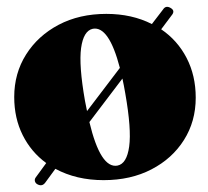

<svg xmlns="http://www.w3.org/2000/svg" viewBox="-20 -520 614 567"><path d="M91 24.5Q85 21.5 83.2 15.5Q81.5 9.5 85.5 4L116.5 -38.5Q72 -71 47 -121Q22 -171 22 -233.5Q22 -303.5 57 -359Q92 -414.5 153.2 -446.8Q214.5 -479 294 -479Q369.5 -479 428.5 -449L461.5 -492Q469.5 -504.5 483 -497Q497 -489.5 489 -477.5L456 -433.5Q504 -401 531 -349Q558 -297 558 -231.5Q558 -161.5 523.2 -106.5Q488.5 -51.5 427.2 -19.8Q366 12 286 12Q205.5 12 143.5 -21.5L113.5 19.5Q104.5 31.5 91 24.5ZM231 -222Q234 -206.5 237 -192L334 -319.5Q301.5 -444 254 -435Q226.5 -429 219.5 -378.2Q212.5 -327.5 231 -222ZM327 -31Q354.5 -36.5 361.5 -87.5Q368.5 -138.5 350 -244Q346 -267.5 341.5 -288L244 -159.5Q277 -21.5 327 -31Z"/></svg>

Font: Fraunces 72pt S000 Black
Style: Regular
Weight: 900
Version: Version 1.000; ttfautohint (v1.8.3)